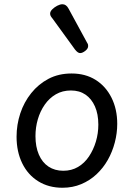

<svg xmlns="http://www.w3.org/2000/svg" viewBox="-20 -865 629 904"><path d="M274 19Q209 19 160 -11.5Q111 -42 84.5 -96.5Q58 -151 58 -221Q58 -278 75.5 -331Q93 -384 127 -426.5Q161 -469 208.5 -494Q256 -519 317 -519Q382 -519 430 -489Q478 -459 505 -405Q532 -351 532 -282Q532 -238 520.5 -194Q509 -150 487.5 -112Q466 -74 434.5 -44.5Q403 -15 362.5 2Q322 19 274 19ZM278 -61Q317 -61 347.5 -79Q378 -97 399 -128.5Q420 -160 431.5 -198.5Q443 -237 443 -278Q443 -328 427 -364Q411 -400 382.5 -419.5Q354 -439 314 -439Q274 -439 243 -421Q212 -403 190.5 -372Q169 -341 158 -303Q147 -265 147 -224Q147 -174 163 -137Q179 -100 208.5 -80.5Q238 -61 278 -61ZM357 -615Q352 -615 346 -619Q340 -623 333 -632L227 -778Q221 -785 218.5 -790Q216 -795 216 -801Q216 -811 226 -821Q236 -831 249.5 -838Q263 -845 274 -845Q292 -845 303 -824L390 -664Q394 -658 394.5 -654.5Q395 -651 395 -648Q395 -636 381.5 -625.5Q368 -615 357 -615Z"/></svg>

Font: Playwrite GB J
Style: Italic
Weight: 400
Italic angle: -7.01216°
Designer: Veronika Burian, José Scaglione
Foundry: TypeTogether
Version: Version 1.002